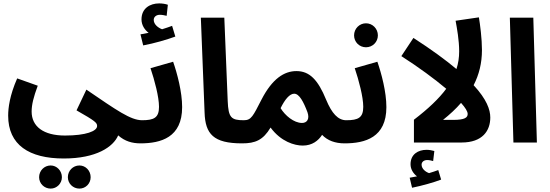

<svg xmlns="http://www.w3.org/2000/svg" viewBox="-20 -838 3232 1129"><path d="M28 -158C28 14 151 94 355 94C546 94 646 26 675 -42C714 -7 758 5 806 5C855 5 883 -24 883 -65C883 -102 862 -131 816 -131C748 -131 667 -189 488 -311L430 -189C541 -126 551 -116 551 -97C551 -67 486 -41 362 -41C236 -41 166 -94 166 -182C166 -222 177 -267 202 -334L81 -377C37 -277 28 -203 28 -158ZM447 271C484 271 513 241 513 204C513 166 484 135 447 135C409 135 379 166 379 204C379 241 409 271 447 271ZM278 271C314 271 344 241 344 204C344 166 314 135 278 135C240 135 210 166 210 204C210 241 240 271 278 271Z M822 -571C887 -583 962 -605 1011 -623L992 -686C974 -679 955 -673 933 -666C911 -674 884 -694 884 -721C884 -738 898 -751 920 -751C934 -751 947 -748 960 -745L967 -810C953 -815 934 -818 916 -818C862 -818 812 -789 812 -724C812 -690 831 -662 854 -645C842 -643 827 -640 806 -636ZM805 5C927 5 1051 -30 1051 -208C1051 -298 1022 -406 998 -475L865 -437C889 -366 915 -268 915 -210C915 -146 886 -131 815 -131Z M1403 5C1453 5 1481 -24 1481 -65C1481 -103 1460 -131 1413 -131C1339 -131 1323 -147 1319 -243L1299 -734H1161L1183 -176C1187 -50 1235 5 1403 5Z M1404 5C1481 5 1527 -14 1571 -88C1632 -5 1712 18 1760 18C1816 18 1852 -11 1874 -45C1906 -11 1952 5 2006 5C2055 5 2083 -24 2083 -65C2083 -102 2063 -131 2016 -131C1967 -131 1931 -172 1898 -251C1849 -371 1799 -420 1723 -420C1651 -420 1581 -375 1518 -253C1468 -156 1458 -131 1414 -131ZM1630 -202C1655 -253 1683 -287 1710 -287C1740 -287 1765 -239 1788 -178C1802 -138 1785 -115 1756 -115C1708 -115 1656 -159 1630 -202Z M2132 -560C2171 -560 2202 -591 2202 -630C2202 -669 2171 -701 2132 -701C2093 -701 2062 -669 2062 -630C2062 -591 2093 -560 2132 -560ZM2006 5C2128 5 2252 -30 2252 -208C2252 -298 2223 -406 2199 -475L2066 -437C2090 -366 2116 -268 2116 -210C2116 -146 2087 -131 2016 -131Z M2680 -536C2680 -500 2675 -466 2664 -432C2601 -485 2518 -546 2411 -615L2340 -508C2443 -442 2535 -374 2604 -316C2561 -258 2499 -199 2414 -134V0H2694C2818 0 2863 -70 2863 -147C2863 -193 2842 -254 2765 -337C2797 -399 2814 -467 2814 -544C2814 -610 2803 -695 2796 -736L2659 -716C2667 -672 2680 -602 2680 -536ZM2585 -133C2625 -165 2661 -198 2691 -233C2716 -205 2730 -183 2730 -168C2730 -147 2714 -133 2645 -133ZM2403 266C2462 254 2530 235 2574 218L2557 162C2541 168 2523 174 2503 180C2483 173 2459 155 2459 130C2459 115 2472 103 2492 103C2504 103 2516 106 2527 109L2534 50C2521 46 2504 43 2488 43C2439 43 2394 69 2394 128C2394 158 2411 183 2432 199C2421 201 2408 203 2389 207Z M2999 0H3137L3116 -734H2978Z"/></svg>

Font: Noto Sans Arabic UI SmCn
Style: Bold
Weight: 700
Width: 4
Designer: Monotype Design Team, Nadine Chahine and Nizar Qandah
Foundry: Monotype Imaging Inc.
Version: Version 2.010